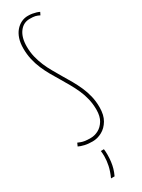

<svg xmlns="http://www.w3.org/2000/svg" viewBox="-244 -735 726 979"><g transform="rotate(-30 119.0 -245.0)"><path d="M197 -696 189 -680Q183 -683 177 -685.5Q171 -688 164.5 -689.5Q158 -691 150 -691.5Q142 -692 132 -692Q95 -692 72 -661Q49 -630 49 -577Q49 -544 56 -515Q63 -486 74.5 -459Q86 -432 100.5 -407Q115 -382 130 -356Q146 -330 161 -303.5Q176 -277 188.5 -249Q201 -221 208.5 -190Q216 -159 216 -124Q216 -78 198.5 -48.5Q181 -19 154 -4.5Q127 10 99 10Q87 10 75.5 9Q64 8 53 5.5Q42 3 33.5 0Q25 -3 19 -6L27 -24Q36 -20 44.5 -17Q53 -14 62 -12.5Q71 -11 80 -10.5Q89 -10 99 -10Q122 -10 144 -21.5Q166 -33 181 -57.5Q196 -82 196 -121Q196 -154 189 -184Q182 -214 170 -241Q158 -268 143 -294.5Q128 -321 113 -346Q97 -372 82 -398.5Q67 -425 55 -453Q43 -481 36 -512Q29 -543 29 -577Q29 -609 37 -633.5Q45 -658 59.5 -675Q74 -692 92.5 -701Q111 -710 132 -710Q146 -710 157.5 -708Q169 -706 179 -703Q189 -700 197 -696ZM85 220Q100 187 106 159Q112 131 112 105Q112 97 111.5 88.5Q111 80 110 73H128Q129 80 129.5 88Q130 96 130 105Q130 127 127.5 146.5Q125 166 120 183.5Q115 201 106 220Z"/></g></svg>

Font: Georama ExtraCondensed Thin
Style: Regular
Weight: 100
Width: 2
Designer: Jean-Baptiste Levee
Foundry: Production Type
Version: Version 1.001